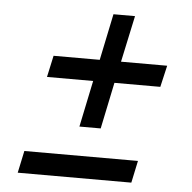

<svg xmlns="http://www.w3.org/2000/svg" viewBox="-47 -645 692 692"><g transform="rotate(5 299.5 -298.5)"><path d="M42 1 59 -79H470L453 1ZM249 -184 284 -352H117L134 -430H301L336 -598H414L378 -430H545L527 -352H361L326 -184Z"/></g></svg>

Font: Red Hat Display SemiBold
Style: Italic
Weight: 600
Italic angle: -12°
Designer: Pentagram, MCKL
Foundry: Pentagram, MCKL
Version: Version 1.023